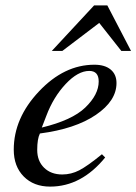

<svg xmlns="http://www.w3.org/2000/svg" viewBox="-20 -681 506 712"><path d="M358 -109 370 -97Q282 11 166 11Q105 11 68 -26.5Q31 -64 31 -126Q31 -243 124.5 -342Q218 -441 330 -441Q369 -441 390.5 -423Q412 -405 412 -373Q412 -307 335.5 -255Q259 -203 128 -186Q118 -166 118 -125Q118 -84 143.5 -59Q169 -34 211 -34Q244 -34 274 -49.5Q304 -65 358 -109ZM152 -252 135 -208Q247 -235 296 -282Q346 -330 346 -379Q346 -418 311 -418Q269 -418 223.5 -369.5Q178 -321 152 -252ZM466 -492H430L348 -596L211 -492H172L329 -661H378Z"/></svg>

Font: STIX MathJax Latin
Style: Italic
Weight: 400
Italic angle: -16.33°
Designer: MicroPress Inc., with final additions and corrections provided by Coen Hoffman, Elsevier (retired)
Version: Version 1.1.1